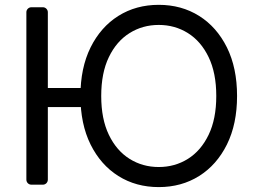

<svg xmlns="http://www.w3.org/2000/svg" viewBox="-20 -757 1051 787"><path d="M88.1 -21V-706.7Q88.1 -715.2 94.1 -721.2Q100.1 -727.3 109 -727.3H155.5Q164.1 -727.3 170.1 -721.2Q176.1 -715.2 176.1 -706.7V-21Q176.1 -12.1 170.1 -6Q164.1 0 155.5 0H109Q100.1 0 94.1 -6Q88.1 -12.1 88.1 -21ZM112.2 -338.8V-375.7Q112.2 -384.2 116.5 -390.3Q120.7 -396.3 126.8 -396.3H320.3Q326.3 -396.3 330.6 -390.3Q334.9 -384.2 334.9 -375.7V-338.8Q334.9 -330.3 330.6 -324.2Q326.3 -318.2 320.3 -318.2H126.8Q120.7 -318.2 116.5 -324.2Q112.2 -330.3 112.2 -338.8ZM309.7 -363.6Q309.7 -478.7 351.2 -562.5Q392.8 -646.3 465.2 -691.8Q537.6 -737.2 630.7 -737.2Q723.7 -737.2 796.2 -691.8Q868.6 -646.3 910.2 -562.5Q951.7 -478.7 951.7 -363.6Q951.7 -248.6 910.2 -164.8Q868.6 -81 796.2 -35.5Q723.7 9.9 630.7 9.9Q537.6 9.9 465.2 -35.5Q392.8 -81 351.2 -164.8Q309.7 -248.6 309.7 -363.6ZM866.5 -363.6Q866.5 -458.1 835 -523.1Q803.6 -588.1 750.2 -621.4Q696.7 -654.8 630.7 -654.8Q564.6 -654.8 511.2 -621.4Q457.7 -588.1 426.3 -523.1Q394.9 -458.1 394.9 -363.6Q394.9 -269.2 426.3 -204.2Q457.7 -139.2 511.2 -105.8Q564.6 -72.4 630.7 -72.4Q696.7 -72.4 750.2 -105.8Q803.6 -139.2 835 -204.2Q866.5 -269.2 866.5 -363.6Z"/></svg>

Font: DeltaSans
Style: Regular
Weight: 400
Designer: Rasmus Andersson
Foundry: rsms
Version: Version 3.012